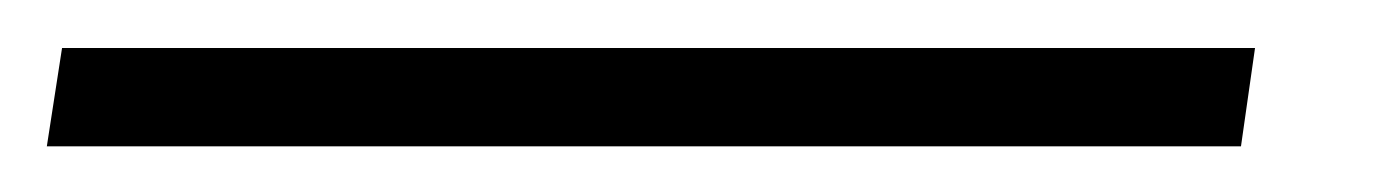

<svg xmlns="http://www.w3.org/2000/svg" viewBox="-75 24 595 82"><path d="M461 44.5 455 86.5H-55L-48.5 44.5Z"/></svg>

Font: Merriweather 60pt Medium
Style: Italic
Weight: 500
Italic angle: -7.8°
Version: Version 2.101